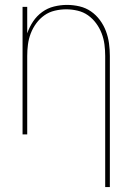

<svg xmlns="http://www.w3.org/2000/svg" viewBox="-20 -548 540 783"><path d="M409 215V-320Q409 -343 406 -366.5Q403 -390 394.5 -412Q386 -434 372 -453Q358 -472 339 -485.5Q320 -499 296.5 -504.5Q273 -510 250 -510Q227 -510 203.5 -504.5Q180 -499 161 -485.5Q142 -472 128 -453Q114 -434 105.5 -412Q97 -390 94 -366.5Q91 -343 91 -320V0H72V-520H91V-412Q100 -438 115 -460.5Q130 -483 152 -499Q174 -515 200.5 -521.5Q227 -528 253 -528Q279 -528 304.5 -522Q330 -516 351 -501.5Q372 -487 387.5 -466Q403 -445 412 -421Q421 -397 424.5 -371.5Q428 -346 428 -320V215Z"/></svg>

Font: Iosevka Curly Thin
Style: Regular
Weight: 100
Monospace: yes
Designer: Belleve Invis
Foundry: Belleve Invis
Version: Version 22.1.2; ttfautohint (v1.8.4)